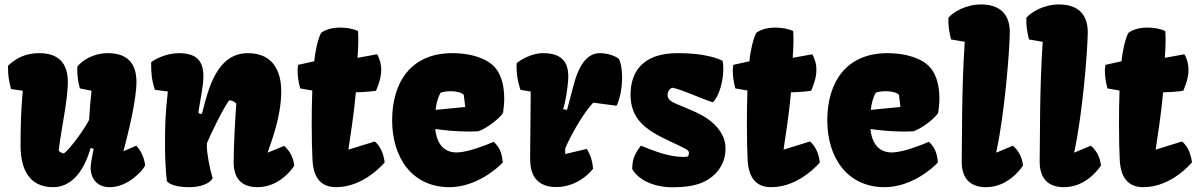

<svg xmlns="http://www.w3.org/2000/svg" viewBox="-20 -812 5253 843"><path d="M70.3 -171.4C70.3 -84.5 98.6 9.8 213.4 9.8C284.7 9.8 344.7 -45.9 377.9 -162.6L391.6 -158.2C387.2 -143.1 377.9 -89.8 377.9 -76.2C377.9 -28.3 405.8 9.8 461.9 9.8C541.5 9.8 606 -62 617.2 -85.4C612.8 -127 593.8 -155.8 578.1 -172.4L522 -147.9C544.4 -232.4 579.1 -375 579.1 -452.1C579.1 -536.6 536.6 -578.6 453.1 -578.6C386.2 -578.6 338.9 -543.9 319.8 -520C319.8 -515.1 319.3 -510.7 319.3 -506.3C319.3 -478 322.3 -456.5 330.6 -423.8L381.8 -413.6C377 -371.1 373.5 -327.6 371.1 -285.2C337.9 -223.1 270 -138.7 258.3 -138.2C251 -140.1 243.7 -144 237.8 -150.4C245.6 -229.5 277.8 -369.1 277.8 -452.1C277.8 -536.6 235.4 -578.6 151.9 -578.6C94.7 -578.6 52.2 -558.6 15.1 -523.4C15.1 -474.6 18.6 -462.4 28.3 -420.9L80.1 -413.6C72.3 -335.9 70.3 -253.9 70.3 -171.4Z M712.9 -16.6C712.9 -16.6 728.5 9.8 810.1 9.8C865.7 9.8 902.3 -8.3 913.6 -29.3C899.4 -76.7 888.2 -139.2 888.2 -171.9C888.2 -176.8 888.7 -181.6 889.2 -185.1C903.3 -219.7 960.9 -338.9 986.3 -371.6C996.6 -371.1 1007.3 -368.2 1017.6 -356.9C1012.7 -297.9 1005.9 -168 1005.9 -100.1C1005.9 -13.2 1056.6 9.8 1110.8 9.8C1214.8 9.8 1272 -84.5 1272 -84.5C1268.1 -119.1 1253.9 -148.9 1227.5 -171.4L1156.2 -142.1L1155.3 -143.1C1170.9 -189.5 1214.8 -299.3 1214.8 -411.1C1214.8 -495.6 1181.2 -578.6 1068.4 -578.6C931.6 -578.6 894 -420.4 867.7 -315.4C866.7 -313 864.3 -312 861.8 -312C856.9 -312 851.1 -315.4 851.1 -318.8C851.1 -319.3 852.1 -328.1 864.7 -400.4C869.6 -428.7 873 -454.6 873 -477.1C873 -541 846.7 -578.6 764.6 -578.6C707.5 -578.6 655.8 -549.3 643.6 -538.6C643.6 -489.7 645.5 -462.4 660.2 -417.5L716.8 -410.2C705.1 -299.3 704.6 -269.5 704.6 -169.9C704.6 -72.3 712.9 -16.6 712.9 -16.6Z M1352.1 -108.9C1356.9 -14.6 1404.8 9.8 1455.6 9.8C1581.1 9.8 1668.9 -99.1 1668.9 -99.1C1664.6 -133.8 1652.3 -168.5 1625.5 -190.9L1510.7 -155.3L1509.8 -156.2C1516.1 -198.7 1534.7 -316.4 1542.5 -406.7C1585.4 -407.7 1616.7 -411.1 1630.9 -413.6C1638.2 -431.6 1653.8 -466.3 1653.8 -505.9C1653.8 -527.8 1648.9 -550.8 1635.7 -573.7L1549.8 -558.1C1551.8 -583.5 1553.2 -611.8 1553.2 -637.7C1553.2 -651.4 1552.7 -664.6 1551.8 -675.8C1531.7 -685.1 1503.4 -690.9 1474.6 -690.9C1442.9 -690.9 1411.1 -684.1 1389.6 -667.5C1376 -642.6 1362.8 -581.1 1359.9 -543L1289.1 -527.3C1289.1 -522.5 1286.6 -510.7 1286.6 -506.3C1286.6 -478 1289.6 -456.5 1297.9 -423.8L1351.1 -414.6C1349.1 -362.3 1348.6 -313.5 1348.6 -269.5C1348.6 -200.2 1350.1 -143.1 1352.1 -108.9Z M1953.6 9.8C2070.8 9.8 2166.5 -74.7 2187.5 -99.1C2182.6 -147.9 2170.9 -166.5 2147.9 -189.5C2103.5 -170.4 2042.5 -147.9 1999 -143.6C1994.1 -143.1 1989.3 -142.6 1984.9 -142.6C1915 -142.6 1895 -201.7 1891.1 -245.6C1923.8 -240.7 1981.9 -234.4 2038.6 -234.4C2053.2 -234.4 2067.4 -234.9 2081.1 -235.8C2127.4 -253.4 2177.7 -297.9 2188.5 -315.9C2191.9 -336.9 2193.8 -358.9 2193.8 -380.9C2193.8 -439.9 2179.2 -497.6 2137.2 -531.2C2089.8 -568.4 2018.6 -578.6 1965.8 -578.6C1781.2 -578.6 1701.7 -446.8 1701.7 -283.7C1701.7 -121.6 1788.1 9.8 1953.6 9.8ZM1892.6 -329.6C1895.5 -358.4 1902.8 -382.8 1913.6 -403.8C1917.5 -407.7 1938 -411.1 1956.5 -411.6C1979.5 -412.1 2005.9 -406.7 2016.1 -396L2022.9 -342.3Z M2308.1 -103C2311 -14.2 2367.2 9.3 2421.9 9.3C2525.9 9.3 2584 -71.3 2584 -71.3C2581.5 -103 2572.8 -132.8 2556.2 -158.2L2461.4 -135.7L2461.9 -161.1C2487.3 -220.2 2540 -314 2584.5 -361.3L2687 -347.7C2701.7 -375.5 2711.4 -425.8 2711.4 -472.7C2711.4 -503.4 2707 -532.7 2697.8 -553.2C2681.2 -566.9 2647 -578.6 2613.8 -578.6C2568.8 -578.6 2526.9 -545.4 2499 -439.9L2469.7 -329.6L2452.1 -332.5C2461.9 -358.4 2475.1 -435.1 2475.1 -477.1C2475.1 -541 2444.8 -578.6 2364.7 -578.6C2310.1 -578.6 2260.7 -545.4 2248.5 -534.7C2248 -529.3 2248 -524.4 2248 -519C2248 -486.8 2252.4 -456.1 2265.1 -417.5L2310.1 -410.2C2310.1 -304.7 2307.6 -191.4 2307.6 -130.9C2307.6 -119.6 2307.6 -110.4 2308.1 -103Z M2755.9 -69.3C2794.9 -4.9 2881.3 10.3 2929.7 10.3C2981.9 10.3 3020.5 5.4 3055.2 -7.3C3115.7 -29.8 3165.5 -83 3165.5 -159.7C3165.5 -215.3 3131.8 -259.3 3085 -291.5C3044.9 -318.8 2994.6 -336.4 2955.1 -353.5C2936 -361.8 2911.1 -371.1 2911.1 -394C2911.1 -410.2 2919.4 -423.3 2932.6 -426.8C2979 -417.5 3049.3 -382.3 3109.9 -362.8C3138.7 -391.1 3155.8 -458 3155.8 -509.8C3155.8 -522.9 3154.8 -535.2 3152.3 -545.4C3081.5 -578.6 2984.4 -578.6 2954.1 -578.6C2803.2 -578.6 2748.5 -497.6 2748.5 -396C2748.5 -244.6 2886.2 -214.8 2993.7 -156.2C3002.4 -151.4 3004.9 -145.5 3004.9 -140.1C3004.9 -134.3 3002.9 -127.9 3001 -125.5C2997.6 -124 2989.7 -123 2981.4 -123C2915.5 -123 2853 -148.9 2793.9 -172.4C2761.7 -131.3 2756.3 -105.5 2755.9 -69.3Z M3262.7 -108.9C3267.6 -14.6 3315.4 9.8 3366.2 9.8C3491.7 9.8 3579.6 -99.1 3579.6 -99.1C3575.2 -133.8 3563 -168.5 3536.1 -190.9L3421.4 -155.3L3420.4 -156.2C3426.8 -198.7 3445.3 -316.4 3453.1 -406.7C3496.1 -407.7 3527.3 -411.1 3541.5 -413.6C3548.8 -431.6 3564.5 -466.3 3564.5 -505.9C3564.5 -527.8 3559.6 -550.8 3546.4 -573.7L3460.4 -558.1C3462.4 -583.5 3463.9 -611.8 3463.9 -637.7C3463.9 -651.4 3463.4 -664.6 3462.4 -675.8C3442.4 -685.1 3414.1 -690.9 3385.3 -690.9C3353.5 -690.9 3321.8 -684.1 3300.3 -667.5C3286.6 -642.6 3273.4 -581.1 3270.5 -543L3199.7 -527.3C3199.7 -522.5 3197.3 -510.7 3197.3 -506.3C3197.3 -478 3200.2 -456.5 3208.5 -423.8L3261.7 -414.6C3259.8 -362.3 3259.3 -313.5 3259.3 -269.5C3259.3 -200.2 3260.7 -143.1 3262.7 -108.9Z M3864.3 9.8C3981.4 9.8 4077.1 -74.7 4098.1 -99.1C4093.3 -147.9 4081.5 -166.5 4058.6 -189.5C4014.2 -170.4 3953.1 -147.9 3909.7 -143.6C3904.8 -143.1 3899.9 -142.6 3895.5 -142.6C3825.7 -142.6 3805.7 -201.7 3801.8 -245.6C3834.5 -240.7 3892.6 -234.4 3949.2 -234.4C3963.9 -234.4 3978 -234.9 3991.7 -235.8C4038.1 -253.4 4088.4 -297.9 4099.1 -315.9C4102.5 -336.9 4104.5 -358.9 4104.5 -380.9C4104.5 -439.9 4089.8 -497.6 4047.9 -531.2C4000.5 -568.4 3929.2 -578.6 3876.5 -578.6C3691.9 -578.6 3612.3 -446.8 3612.3 -283.7C3612.3 -121.6 3698.7 9.8 3864.3 9.8ZM3803.2 -329.6C3806.2 -358.4 3813.5 -382.8 3824.2 -403.8C3828.1 -407.7 3848.6 -411.1 3867.2 -411.6C3890.1 -412.1 3916.5 -406.7 3926.8 -396L3933.6 -342.3Z M4202.6 -108.9C4200.2 -14.6 4253.9 9.8 4309.6 9.8C4413.6 9.8 4471.7 -85.4 4471.7 -85.4C4467.8 -120.1 4453.6 -149.9 4427.2 -172.4L4355 -142.1L4354 -143.1C4391.1 -313 4412.1 -582 4413.6 -666C4415.5 -750.5 4369.1 -792.5 4287.1 -792.5C4220.2 -792.5 4163.1 -757.8 4144 -733.9C4143.1 -698.2 4146.5 -676.8 4155.8 -638.7L4215.8 -628.4C4201.2 -411.6 4204.6 -197.3 4202.6 -108.9Z M4544.9 -108.9C4542.5 -14.6 4596.2 9.8 4651.9 9.8C4755.9 9.8 4814 -85.4 4814 -85.4C4810.1 -120.1 4795.9 -149.9 4769.5 -172.4L4697.3 -142.1L4696.3 -143.1C4733.4 -313 4754.4 -582 4755.9 -666C4757.8 -750.5 4711.4 -792.5 4629.4 -792.5C4562.5 -792.5 4505.4 -757.8 4486.3 -733.9C4485.4 -698.2 4488.8 -676.8 4498 -638.7L4558.1 -628.4C4543.5 -411.6 4546.9 -197.3 4544.9 -108.9Z M4896.5 -108.9C4901.4 -14.6 4949.2 9.8 5000 9.8C5125.5 9.8 5213.4 -99.1 5213.4 -99.1C5209 -133.8 5196.8 -168.5 5169.9 -190.9L5055.2 -155.3L5054.2 -156.2C5060.5 -198.7 5079.1 -316.4 5086.9 -406.7C5129.9 -407.7 5161.1 -411.1 5175.3 -413.6C5182.6 -431.6 5198.2 -466.3 5198.2 -505.9C5198.2 -527.8 5193.4 -550.8 5180.2 -573.7L5094.2 -558.1C5096.2 -583.5 5097.7 -611.8 5097.7 -637.7C5097.7 -651.4 5097.2 -664.6 5096.2 -675.8C5076.2 -685.1 5047.9 -690.9 5019 -690.9C4987.3 -690.9 4955.6 -684.1 4934.1 -667.5C4920.4 -642.6 4907.2 -581.1 4904.3 -543L4833.5 -527.3C4833.5 -522.5 4831.1 -510.7 4831.1 -506.3C4831.1 -478 4834 -456.5 4842.3 -423.8L4895.5 -414.6C4893.6 -362.3 4893.1 -313.5 4893.1 -269.5C4893.1 -200.2 4894.5 -143.1 4896.5 -108.9Z"/></svg>

Font: Kavoon
Style: Regular
Weight: 400
Designer: Viktoriya Grabowska
Foundry: Viktoriya Grabowska
Version: Version 1.002